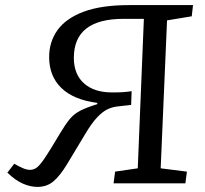

<svg xmlns="http://www.w3.org/2000/svg" viewBox="-20 -720 804 754"><path d="M545 -646H465Q270 -646 270 -493Q270 -428 310 -392.5Q350 -357 420 -357Q445 -357 461.5 -358Q478 -359 497 -362L495 -308L442 -302Q421 -300 401.5 -290.5Q382 -281 360.5 -258Q339 -235 313 -191Q271 -121 243.5 -75.5Q216 -30 190 -8Q164 14 127 14Q99 14 69.5 1Q40 -12 9 -42L36 -77Q53 -67 69 -60Q85 -53 98 -53Q114 -53 127 -64Q140 -75 160 -105.5Q180 -136 215 -195Q237 -232 254 -252.5Q271 -273 295.5 -285.5Q320 -298 362 -311V-316Q269 -328 221 -374.5Q173 -421 173 -496Q173 -556 206 -602Q239 -648 308.5 -674Q378 -700 488 -700H738L733 -656L636 -640L611 -59L714 -46L708 0H426L432 -46L521 -59Z"/></svg>

Font: Literata 7pt
Style: Italic
Weight: 400
Italic angle: -2°
Designer: Latin by Veronika Burian and Jose Scaglione. Greek by Irene Vlachou. Cyrillic by Vera Evstafieva
Foundry: TypeTogether
Version: Version 3.002